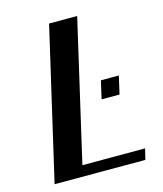

<svg xmlns="http://www.w3.org/2000/svg" viewBox="-106 -779 727 858"><g transform="rotate(-15 257.0 -350.0)"><path d="M360 -395 341 -312H424L443 -395ZM182 -50 332 -700H202L40 0H460L472 -50Z"/></g></svg>

Font: Pfennig
Style: BoldItalic
Weight: 700
Italic angle: -13°
Version: Version 20100423